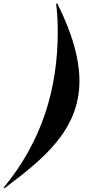

<svg xmlns="http://www.w3.org/2000/svg" viewBox="-116 -811 518 1044"><path d="M316 -371C316 -547 229 -724 196 -791H189C194 -757 198 -702 198 -637C198 -328 112 -43 -96 209L-92 213C110 60 316 -98 316 -371Z"/></svg>

Font: Nyght Serif Bold Italic
Style: Regular
Weight: 700
Italic angle: -16°
Designer: Maksym Kobuzan
Version: Version 0.410;Glyphs 3.1.2 (3151)